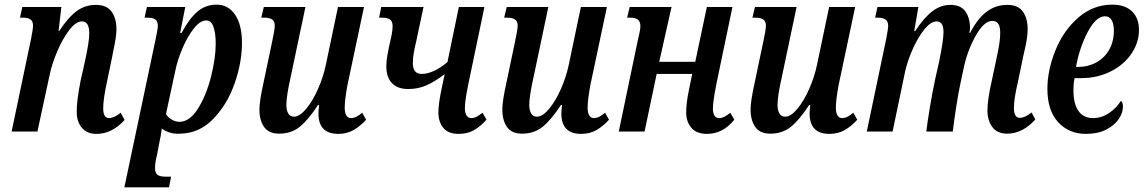

<svg xmlns="http://www.w3.org/2000/svg" viewBox="-20 -566 4920 826"><path d="M310 -86Q310 -134 327 -220L345 -300Q364 -386 364 -422Q364 -474 333 -474Q306 -474 277 -435.5Q248 -397 225 -342Q202 -287 193 -241L141 0H30L114 -401Q122 -441 122 -456Q122 -475 111 -482.5Q100 -490 78 -490H66L76 -536H244L232 -433H235Q273 -491 309.5 -518Q346 -545 392 -545Q439 -545 460 -516Q481 -487 481 -440Q481 -409 467 -345L462 -319L439 -208Q424 -138 424 -100Q424 -58 449 -58Q471 -58 499 -81L516 -50Q462 10 395 10Q355 10 332.5 -16Q310 -42 310 -86Z M649 -395Q659 -442 659 -454Q659 -475 648 -482.5Q637 -490 615 -490H602L612 -536H777L755 -424H761Q792 -483 827.5 -514.5Q863 -546 912 -546Q962 -546 991.5 -502.5Q1021 -459 1021 -381Q1021 -298 989.5 -207.5Q958 -117 897.5 -54.5Q837 8 755 9Q734 11 713 5Q692 -1 676 -13Q675 -9 673.5 4.5Q672 18 668 35L656 98Q647 131 647 157Q647 179 658 186.5Q669 194 692 194H716L707 240H515ZM908 -379Q908 -422 898.5 -450Q889 -478 867 -478Q841 -478 813.5 -443Q786 -408 764.5 -357Q743 -306 734 -261L694 -75Q702 -62 718 -52Q734 -42 752 -42Q796 -42 831.5 -98.5Q867 -155 887.5 -235Q908 -315 908 -379Z M1350 -78Q1350 -90 1353 -114H1348Q1306 -50 1269.5 -20.5Q1233 9 1181 9Q1136 9 1116 -20Q1096 -49 1096 -95Q1096 -131 1114 -212L1151 -388Q1162 -438 1162 -456Q1162 -474 1151 -482Q1140 -490 1116 -490H1104L1115 -536H1294L1231 -237Q1212 -153 1212 -115Q1212 -92 1220 -78Q1228 -64 1245 -64Q1269 -64 1297 -97.5Q1325 -131 1348 -183Q1371 -235 1382 -288L1434 -536H1546L1475 -201Q1463 -137 1463 -102Q1463 -81 1470 -69.5Q1477 -58 1489 -58Q1501 -58 1512.5 -63.5Q1524 -69 1538 -81L1555 -51Q1531 -24 1502 -7Q1473 10 1435 10Q1350 10 1350 -78Z M1866 -82Q1866 -119 1880 -185L1893 -247Q1851 -215 1815 -199Q1779 -183 1736 -183Q1690 -183 1666 -208.5Q1642 -234 1642 -281Q1642 -301 1646 -324.5Q1650 -348 1653.5 -364.5Q1657 -381 1659 -389Q1664 -410 1666.5 -425.5Q1669 -441 1669 -453Q1669 -475 1657.5 -482.5Q1646 -490 1623 -490H1611L1620 -536H1802L1771 -390Q1764 -361 1760 -337.5Q1756 -314 1756 -295Q1756 -248 1794 -248Q1844 -248 1905 -299L1954 -536H2064L1996 -210Q1980 -134 1980 -101Q1980 -80 1987.5 -69Q1995 -58 2007 -58Q2019 -58 2029 -63Q2039 -68 2056 -81L2073 -51Q2048 -23 2020 -6.5Q1992 10 1953 10Q1908 10 1887 -16Q1866 -42 1866 -82Z M2395 -78Q2395 -90 2398 -114H2393Q2351 -50 2314.5 -20.5Q2278 9 2226 9Q2181 9 2161 -20Q2141 -49 2141 -95Q2141 -131 2159 -212L2196 -388Q2207 -438 2207 -456Q2207 -474 2196 -482Q2185 -490 2161 -490H2149L2160 -536H2339L2276 -237Q2257 -153 2257 -115Q2257 -92 2265 -78Q2273 -64 2290 -64Q2314 -64 2342 -97.5Q2370 -131 2393 -183Q2416 -235 2427 -288L2479 -536H2591L2520 -201Q2508 -137 2508 -102Q2508 -81 2515 -69.5Q2522 -58 2534 -58Q2546 -58 2557.5 -63.5Q2569 -69 2583 -81L2600 -51Q2576 -24 2547 -7Q2518 10 2480 10Q2395 10 2395 -78Z M2932 -82Q2932 -122 2944 -180L2958 -248H2805L2753 0H2642L2725 -398Q2726 -403 2730.5 -422Q2735 -441 2735 -452Q2735 -474 2724 -482Q2713 -490 2690 -490H2678L2689 -536H2869L2816 -300H2971L3021 -536H3131L3062 -205Q3047 -128 3047 -100Q3047 -58 3074 -58Q3085 -58 3096 -63.5Q3107 -69 3122 -81L3139 -51Q3090 10 3022 10Q2976 10 2954 -16.5Q2932 -43 2932 -82Z M3463 -78Q3463 -90 3466 -114H3461Q3419 -50 3382.5 -20.5Q3346 9 3294 9Q3249 9 3229 -20Q3209 -49 3209 -95Q3209 -131 3227 -212L3264 -388Q3275 -438 3275 -456Q3275 -474 3264 -482Q3253 -490 3229 -490H3217L3228 -536H3407L3344 -237Q3325 -153 3325 -115Q3325 -92 3333 -78Q3341 -64 3358 -64Q3382 -64 3410 -97.5Q3438 -131 3461 -183Q3484 -235 3495 -288L3547 -536H3659L3588 -201Q3576 -137 3576 -102Q3576 -81 3583 -69.5Q3590 -58 3602 -58Q3614 -58 3625.5 -63.5Q3637 -69 3651 -81L3668 -51Q3644 -24 3615 -7Q3586 10 3548 10Q3463 10 3463 -78Z M4228 -92Q4228 -136 4247 -220L4264 -300Q4266 -308 4274.5 -351Q4283 -394 4283 -426Q4283 -476 4250 -476Q4213 -477 4176.5 -410.5Q4140 -344 4125 -269L4111 -203Q4104 -172 4094 -108Q4084 -44 4079 0H3965Q3969 -35 3980.5 -104.5Q3992 -174 4003 -224L4020 -300Q4039 -392 4039 -428Q4039 -474 4010 -474Q3984 -474 3955.5 -438Q3927 -402 3904.5 -350Q3882 -298 3873 -254L3820 0H3709L3793 -401Q3801 -443 3801 -454Q3801 -474 3789.5 -482Q3778 -490 3757 -490H3745L3755 -536H3931L3913 -432H3917Q3955 -490 3991 -517.5Q4027 -545 4069 -545Q4113 -545 4133 -517Q4153 -489 4153 -446Q4153 -436 4150 -425H4154Q4186 -487 4225 -516Q4264 -545 4314 -545Q4360 -545 4380.5 -516Q4401 -487 4401 -441Q4401 -410 4392 -368Q4383 -326 4381 -319L4358 -208Q4342 -141 4342 -100Q4342 -80 4348.5 -69.5Q4355 -59 4367 -59Q4389 -59 4418 -82L4434 -52Q4379 9 4313 9Q4270 9 4249 -19.5Q4228 -48 4228 -92Z M4486 -184Q4486 -263 4520 -348Q4554 -433 4618 -489.5Q4682 -546 4766 -546Q4820 -546 4850 -517Q4880 -488 4880 -437Q4880 -383 4847.5 -335Q4815 -287 4758 -258.5Q4701 -230 4633 -230H4603Q4598 -207 4598 -177Q4598 -120 4619.5 -89Q4641 -58 4682 -58Q4719 -58 4751 -79.5Q4783 -101 4802 -132Q4811 -126 4811 -107Q4811 -81 4793 -54Q4775 -27 4739 -8.5Q4703 10 4652 10Q4579 10 4532.5 -40Q4486 -90 4486 -184ZM4618 -278Q4661 -278 4696.5 -297.5Q4732 -317 4752 -352.5Q4772 -388 4772 -434Q4772 -464 4762 -480Q4752 -496 4734 -496Q4695 -496 4659.5 -428.5Q4624 -361 4609 -278Z"/></svg>

Font: Noto Serif CondSemiBold
Style: Italic
Weight: 600
Width: 3
Italic angle: -12°
Designer: Monotype Design Team
Foundry: Monotype Imaging Inc.
Version: Version 1.001